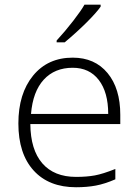

<svg xmlns="http://www.w3.org/2000/svg" viewBox="-20 -786 589 816"><path d="M303.2 9.8Q187.5 9.8 122.8 -61.5Q58.1 -132.8 58.1 -261.2Q58.1 -388.2 120.6 -464.6Q183.1 -541 289.1 -541Q382.8 -541 437 -475.6Q491.2 -410.2 491.2 -297.9V-258.8H108.9Q109.9 -149.4 159.9 -91.8Q210 -34.2 303.2 -34.2Q348.6 -34.2 383.1 -40.5Q417.5 -46.9 470.2 -67.9V-23.9Q425.3 -4.4 387.2 2.7Q349.1 9.8 303.2 9.8ZM289.1 -498Q212.4 -498 166 -447.5Q119.6 -397 111.8 -301.8H439.9Q439.9 -394 399.9 -446Q359.9 -498 289.1 -498ZM220.7 -613.8Q256.3 -652.3 291.3 -697.5Q326.2 -742.7 338.9 -766.1H407.7V-757.8Q390.1 -732.4 347.9 -690.4Q305.7 -648.4 254.9 -606H220.7Z"/></svg>

Font: TypoPRO Open Sans
Style: Regular
Weight: 300
Foundry: Ascender Corporation
Version: Version 1.10